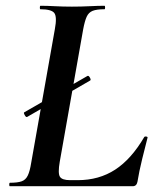

<svg xmlns="http://www.w3.org/2000/svg" viewBox="-20 -645 545 665"><path d="M74 -240Q70 -238 65.5 -246.5Q61 -255 64 -256L283 -382Q287 -384 291.5 -376Q296 -368 292 -366ZM14 0Q12 0 12 -6Q12 -12 14.5 -12Q40.9 -12 55 -17Q69 -22 76.2 -37Q83.5 -52 88 -81L170 -544Q178 -587 168 -600Q158 -613 119.6 -613Q118 -613 118 -619Q118 -625 120.2 -625Q142.7 -625 170.1 -623.5Q197.6 -622 229 -622Q261.2 -622 290.6 -623.5Q320 -625 342 -625Q344 -625 344 -619Q344 -613 342 -613Q315 -613 301 -607.5Q287 -602 280.2 -587Q273.4 -572 268 -543L187 -85Q180 -44.9 187.5 -32.9Q195 -21 223 -21H249Q323 -21 379 -57.5Q435 -94 480 -171Q482 -173 487 -172Q492 -171 491 -168Q483 -137 472.4 -94.2Q461.9 -51.4 456 -15Q452.9 0 439.6 0Z"/></svg>

Font: Cormorant Infant Light
Style: Italic
Weight: 300
Italic angle: -10°
Designer: Christian Thalmann (Catharsis Fonts)
Foundry: Catharsis Fonts
Version: Version 4.001